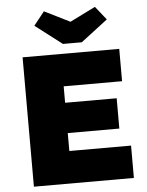

<svg xmlns="http://www.w3.org/2000/svg" viewBox="-61 -986 790 1035"><g transform="rotate(-5 334.0 -468.5)"><path d="M80 0V-700H603V-525H287V-175H621V0ZM183 -272V-436H566V-272ZM303 -753 158 -864 216 -937 369 -861H339L492 -937L550 -864L405 -753Z"/></g></svg>

Font: Lexend Deca Black
Style: Regular
Weight: 900
Designer: Bonnie Shaver-Troup, Thomas Jockin
Foundry: Lexend
Version: Version 1.007